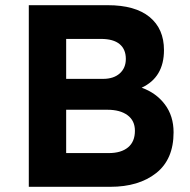

<svg xmlns="http://www.w3.org/2000/svg" viewBox="-20 -720 734 740"><path d="M91 0V-700H395Q501 -700 556.5 -654.5Q612 -609 612 -527Q612 -422 526 -382Q582 -362 615.5 -317.5Q649 -273 649 -210Q649 -106 582 -53Q515 0 405 0ZM235 -416H377Q418 -416 441.5 -437Q465 -458 465 -493Q465 -530 441 -550Q417 -570 369 -570H235ZM235 -130H399Q447 -130 473.5 -152Q500 -174 500 -216Q500 -255 471.5 -276Q443 -297 394 -297H235Z"/></svg>

Font: Lexend Deca SemiBold
Style: Regular
Weight: 600
Designer: Bonnie Shaver-Troup, Thomas Jockin
Foundry: Lexend
Version: Version 1.008; ttfautohint (v1.8.4.7-5d5b)